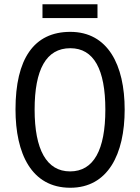

<svg xmlns="http://www.w3.org/2000/svg" viewBox="-20 -874 659 904"><path d="M439 -854H180V-789H439ZM567 -358C567 -568 488 -724 311 -724C139 -724 53 -596 53 -359C53 -151 128 10 311 10C488 10 567 -148 567 -358ZM143 -358C143 -546 197 -647 311 -647C422 -647 476 -547 476 -358C476 -168 421 -67 310 -67C199 -67 143 -170 143 -358Z"/></svg>

Font: Noto Sans Lao Looped Condensed
Style: Regular
Weight: 400
Width: 3
Designer: Mark Frömberg, Ben Mitchell
Foundry: The Fontpad Ltd
Version: Version 1.002